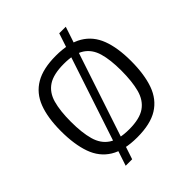

<svg xmlns="http://www.w3.org/2000/svg" viewBox="-235 -969 1227 1227"><g transform="rotate(-45 378.0 -355.5)"><path d="M378.4 18.6Q259.8 18.6 190.2 -24.2Q120.6 -66.9 90.8 -150.4Q61 -233.9 61 -355Q61 -475.1 92 -555.9Q123 -636.7 192.9 -677.7Q262.7 -718.8 378.4 -718.8Q494.6 -718.8 564.2 -677.5Q633.8 -636.2 664.6 -555.4Q695.3 -474.6 695.3 -355.5Q695.3 -233.9 665.5 -150.6Q635.7 -67.4 566.7 -24.4Q497.6 18.6 378.4 18.6ZM378.4 -54.2Q473.1 -54.2 522.5 -88.6Q571.8 -123 589.8 -190.2Q607.9 -257.3 607.9 -356Q607.9 -453.6 589.1 -517.8Q570.3 -582 520.8 -614Q471.2 -646 378.4 -646Q284.2 -646 234.6 -613.3Q185.1 -580.6 166.7 -515.4Q148.4 -450.2 148.4 -352.1Q148.4 -253.4 167 -187Q185.5 -120.6 235.1 -87.4Q284.7 -54.2 378.4 -54.2ZM197.3 94.2 495.6 -804.7H554.7L255.9 94.2Z"/></g></svg>

Font: Metrophobic
Style: Regular
Weight: 400
Designer: Vernon Adams
Foundry: Vernon Adams
Version: Version 3.200; ttfautohint (v1.8.4.7-5d5b);gftools[0.9.23]